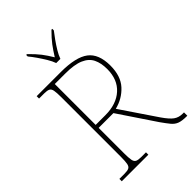

<svg xmlns="http://www.w3.org/2000/svg" viewBox="-270 -1035 1139 1139"><g transform="rotate(-45 300.0 -465.5)"><path d="M50 0V-20H93Q118 -20 130 -26Q142 -32 145.5 -51Q149 -70 149 -108V-606Q149 -645 145.5 -663.5Q142 -682 130 -688Q118 -694 93 -694H50V-714H253Q378 -714 433 -672.5Q488 -631 488 -533Q488 -445 442.5 -395.5Q397 -346 329 -329L480 -106Q511 -61 534 -44.5Q557 -28 589 -28H600V0H596Q557 0 535 -8Q513 -16 496.5 -36Q480 -56 456 -90L301 -321H177V-108Q177 -70 180.5 -51Q184 -32 196 -26Q208 -20 233 -20H273V0ZM259 -346Q351 -346 405.5 -395Q460 -444 460 -532Q460 -582 443 -617Q426 -652 383.5 -670.5Q341 -689 264 -689H177V-346ZM271 -771Q263 -794 247 -820.5Q231 -847 213 -873Q195 -899 179 -918V-931H186Q224 -894 245.5 -866Q267 -838 289 -801Q312 -838 333 -866Q354 -894 391 -931H398V-918Q383 -899 364.5 -873Q346 -847 330 -820.5Q314 -794 306 -771Z"/></g></svg>

Font: Noto Serif Tamil Thin
Style: Italic
Weight: 100
Italic angle: -12°
Designer: Indian Type Foundry, Tom Grace, and the Monotype Design Team
Foundry: Monotype Imaging Inc.
Version: Version 2.003; ttfautohint (v1.8.4.7-5d5b)